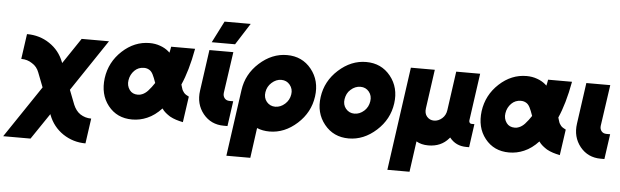

<svg xmlns="http://www.w3.org/2000/svg" viewBox="-70 -898 4183 1295"><g transform="rotate(5 2021.5 -250.0)"><path d="M83 -500 59 -330Q80 -330 98.5 -324.5Q117 -319 133 -308Q150 -298 162 -283Q174 -268 181 -249L219 -151L-17 200H168L287 24L289 30Q304 69 328.5 100Q353 131 387 154Q456 200 540 200L564 30Q543 30 524.5 24.5Q506 19 489 8Q473 -3 461.5 -18.5Q450 -34 442 -53L404 -151L638 -500H453L336 -326L334 -332Q304 -410 236 -455Q169 -500 83 -500Z M913 -512Q810 -512 728 -436Q646 -360 631 -250Q624 -195 635 -148.5Q646 -102 676 -64Q736 12 839 12Q892 12 940 -9Q966 -20 990.5 -38Q1015 -56 1037 -80Q1048 -64 1062.5 -52Q1077 -40 1093 -30Q1113 -19 1135 -12Q1157 -5 1182 0L1207 -175Q1197 -180 1188.5 -185Q1180 -190 1174 -197Q1169 -203 1164.5 -210.5Q1160 -218 1158 -226Q1157 -229 1155 -235.5Q1153 -242 1150 -252Q1171 -299 1189 -361Q1207 -423 1221 -500H1059Q1057 -488 1055 -477.5Q1053 -467 1051 -459Q1048 -461 1045.5 -464Q1043 -467 1040 -469Q1016 -489 984 -500Q951 -512 913 -512ZM889 -342Q909 -342 924 -333Q939 -325 950 -304Q955 -294 961 -279.5Q967 -265 973 -247Q963 -232 952.5 -218Q942 -204 930 -191Q912 -172 892 -164Q885 -161 878 -159.5Q871 -158 863 -158Q826 -158 807 -184Q786 -213 792 -250Q798 -289 825 -316Q851 -342 889 -342Z M1318 -500 1279 -222Q1266 -131 1319 -65Q1372 0 1459 0H1484L1508 -170H1483Q1461 -170 1449 -185Q1437 -200 1440 -222L1480 -500ZM1329 -554H1487L1580 -700H1403Z M1819 -342Q1855 -342 1877 -315Q1900 -287 1894 -250Q1888 -211 1859 -185Q1829 -158 1793 -158Q1758 -158 1735 -185Q1713 -212 1719 -250Q1725 -289 1754 -315Q1784 -342 1819 -342ZM1843 -512Q1741 -512 1656 -435Q1572 -359 1557 -250L1494 200H1656L1684 -4Q1722 12 1769 12Q1871 12 1956 -65Q2040 -141 2055 -250Q2070 -358 2008 -435Q1946 -512 1843 -512Z M2379 -512Q2277 -512 2192 -435Q2108 -359 2093 -250Q2078 -142 2140 -65Q2202 12 2305 12Q2407 12 2492 -65Q2576 -141 2591 -250Q2606 -358 2544 -435Q2482 -512 2379 -512ZM2355 -342Q2391 -342 2413 -315Q2435 -288 2429 -250Q2426 -231 2418 -215Q2410 -199 2395 -185Q2365 -158 2329 -158Q2294 -158 2271 -185Q2249 -212 2255 -250Q2258 -269 2266 -285.5Q2274 -302 2289 -315Q2319 -342 2355 -342Z M2844 12Q2931 12 2982 -48Q2984 -50 2985 -51.5Q2986 -53 2987 -54Q2987 -53 2987.5 -53.5Q2988 -54 2988 -53Q3030 0 3101 0H3120L3142 -158H3123Q3115 -158 3110 -164Q3105 -171 3106 -180L3151 -500H2989L2952 -236Q2947 -201 2923 -180Q2898 -158 2868 -158Q2839 -158 2820 -180Q2802 -201 2807 -236L2844 -500H2682L2584 200H2734L2763 -8Q2797 12 2844 12Z M3465 -512Q3362 -512 3280 -436Q3198 -360 3183 -250Q3176 -195 3187 -148.5Q3198 -102 3228 -64Q3288 12 3391 12Q3444 12 3492 -9Q3518 -20 3542.5 -38Q3567 -56 3589 -80Q3600 -64 3614.5 -52Q3629 -40 3645 -30Q3665 -19 3687 -12Q3709 -5 3734 0L3759 -175Q3749 -180 3740.5 -185Q3732 -190 3726 -197Q3721 -203 3716.5 -210.5Q3712 -218 3710 -226Q3709 -229 3707 -235.5Q3705 -242 3702 -252Q3723 -299 3741 -361Q3759 -423 3773 -500H3611Q3609 -488 3607 -477.5Q3605 -467 3603 -459Q3600 -461 3597.5 -464Q3595 -467 3592 -469Q3568 -489 3536 -500Q3503 -512 3465 -512ZM3441 -342Q3461 -342 3476 -333Q3491 -325 3502 -304Q3507 -294 3513 -279.5Q3519 -265 3525 -247Q3515 -232 3504.5 -218Q3494 -204 3482 -191Q3464 -172 3444 -164Q3437 -161 3430 -159.5Q3423 -158 3415 -158Q3378 -158 3359 -184Q3338 -213 3344 -250Q3350 -289 3377 -316Q3403 -342 3441 -342Z M3870 -500 3831 -222Q3818 -131 3871 -65Q3924 0 4011 0H4036L4060 -170H4035Q4013 -170 4001 -185Q3989 -200 3992 -222L4032 -500Z"/></g></svg>

Font: Unageo
Style: Black-Italic
Weight: 900
Designer: Richard Sepsi
Foundry: Richard Sepsi
Version: Version 2.000